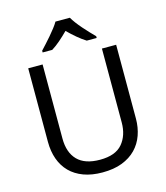

<svg xmlns="http://www.w3.org/2000/svg" viewBox="-135 -1047 1002 1160"><g transform="rotate(-15 365.5 -467.0)"><path d="M90 -254V-714H180V-251Q180 -163 226.5 -115.5Q273 -68 367 -68Q464 -68 507.5 -119.5Q551 -171 551 -252V-714H640V-252Q640 -197 623 -149Q606 -101 571.5 -65.5Q537 -30 485 -10Q433 10 362 10Q295 10 244 -9Q193 -28 159 -62.5Q125 -97 107.5 -145.5Q90 -194 90 -254ZM322 -944H412Q421 -928 436 -908Q451 -888 469 -867.5Q487 -847 505 -828Q523 -809 537 -795V-784H475Q449 -800 421 -823.5Q393 -847 366 -874Q339 -847 312 -823.5Q285 -800 259 -784H199V-795Q212 -809 229.5 -828Q247 -847 264.5 -867.5Q282 -888 297.5 -908Q313 -928 322 -944Z"/></g></svg>

Font: BC Sans
Style: Regular
Weight: 400
Designer: Monotype Design Team
Province of B.C.
Foundry: Monotype Imaging Inc.
Version: Version 2.000;GOOG;noto-source:20170915:90ef993387c0